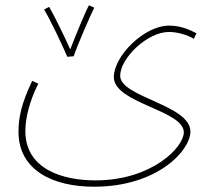

<svg xmlns="http://www.w3.org/2000/svg" viewBox="-20 -477 820 727"><path d="M235 -262 259 -264C274 -308 323 -421 337 -448L317 -457C306 -439 267 -345 246 -290C225 -337 181 -427 166 -451L147 -441C172 -399 217 -304 235 -262ZM50 22C50 166 178 230 336 230C576 230 701 93 701 21C701 -80 435 -109 435 -190C435 -256 537 -356 620 -356C652 -356 692 -344 714 -330L724 -351C703 -361 670 -380 620 -380C526 -380 411 -265 411 -185C411 -86 676 -60 676 24C676 80 556 206 341 206C218 206 76 164 76 19C76 -32 93 -97 125 -160L102 -171C59 -81 50 -28 50 22Z"/></svg>

Font: Noto Sans Arabic UI Th
Style: Regular
Weight: 100
Designer: Monotype Design Team, Nadine Chahine and Nizar Qandah
Foundry: Monotype Imaging Inc.
Version: Version 2.010